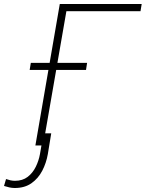

<svg xmlns="http://www.w3.org/2000/svg" viewBox="-132 -731 732 965"><path d="M580.1 -710.9 574.2 -674.8H201.7L84.5 0H45.9L168.5 -710.9ZM305.7 -415 300.3 -379.4H17.1L22.9 -415ZM86.9 -61H125.5L108.4 43.5Q100.6 87.9 80.6 126.7Q60.5 165.5 26.4 189.7Q-7.8 213.9 -57.6 213.9Q-71.8 213.9 -85 210.9Q-98.1 208 -111.8 203.6L-101.6 168.9Q-90.3 172.9 -79.3 175.3Q-68.4 177.7 -56.6 177.7Q-18.6 177.7 7.1 158Q32.7 138.2 47.9 107.2Q63 76.2 68.8 43.5Z"/></svg>

Font: Roboto ExtraLight
Style: Italic
Weight: 250
Designer: Christian Robertson
Foundry: Google
Version: Version 3.009; 2024